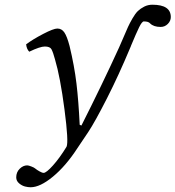

<svg xmlns="http://www.w3.org/2000/svg" viewBox="-20 -560 744 814"><path d="M484.9 -358.9Q491.2 -373 503.7 -402.1Q516.1 -431.2 522.7 -445.8Q529.3 -460.4 541.5 -481.7Q553.7 -502.9 564.7 -513.4Q575.7 -523.9 591.6 -532Q607.4 -540 626 -540Q704.1 -540 704.1 -487.8Q704.1 -471.2 691.4 -458.5Q678.7 -445.8 661.1 -445.8Q631.3 -445.8 616.2 -460.9Q609.4 -469.2 589.8 -469.2Q582 -469.2 569.8 -444.3Q557.6 -419.4 536.1 -367.7Q535.2 -364.7 534.2 -362.5Q533.2 -360.4 532.2 -357.9Q483.4 -241.2 433.1 -142.3Q382.8 -43.5 354 0L307.1 69.8Q258.8 144 204.3 189Q149.9 233.9 109.9 233.9Q99.1 233.9 86.2 230.7Q73.2 227.5 61 217.3Q48.8 207 48.8 191.9Q48.8 169.9 63.5 155.5Q78.1 141.1 95.2 141.1Q101.1 141.1 113 145.8Q125 150.4 129.9 154.8Q136.2 160.2 147.5 166.5Q158.7 172.9 165 172.9Q176.3 172.9 204.6 141.4Q232.9 109.9 262.2 62Q271.5 42 253.4 -95.9Q235.4 -233.9 212.9 -309.1Q205.6 -336.9 198.2 -351.1Q191.9 -362.8 169.9 -362.8Q149.9 -362.8 104 -340.8Q92.8 -352.1 90.8 -372.1Q119.6 -393.6 163.3 -416.3Q207 -439 223.1 -439Q241.7 -439 252.9 -422.4Q264.2 -405.8 274.9 -365.2Q295.4 -279.8 304.2 -205.8Q313 -131.8 317.9 -30.8L325.2 -27.8Q415 -205.6 484.9 -358.9Z"/></svg>

Font: Common Serif Medium
Style: Italic
Weight: 500
Italic angle: -12°
Designer: Philipp H. Poll, Khaled Hosny
Foundry: Stefan Peev, Context Ltd.
Version: Version 1.026